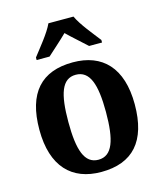

<svg xmlns="http://www.w3.org/2000/svg" viewBox="-115 -851 803 947"><g transform="rotate(-15 286.5 -378.0)"><path d="M119 -619V-606H185C211 -630 257 -670 286 -699C314 -671 363 -629 387 -606H453V-619C424 -657 370 -721 350 -766H222C202 -721 148 -657 119 -619ZM285 10C446 10 530 -82 530 -270C530 -458 438 -549 288 -549C127 -549 43 -458 43 -270C43 -82 135 10 285 10ZM287 -52C216 -52 191 -127 191 -270C191 -413 215 -486 286 -486C357 -486 383 -413 383 -270C383 -127 358 -52 287 -52Z"/></g></svg>

Font: Noto Serif Georgian SemiCondensed Bold
Style: Regular
Weight: 700
Width: 4
Designer: Monotype Design Team, Akaki Razmadze
Foundry: Google LLC
Version: Version 2.003